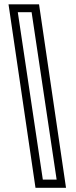

<svg xmlns="http://www.w3.org/2000/svg" viewBox="-20 -770 352 890"><path d="M286 100.5H144.5L19.5 -750H161ZM242.5 62.5 126.5 -713.5H62.5L178.5 62.5Z"/></svg>

Font: Tourney Expanded
Style: Regular
Weight: 400
Width: 7
Designer: Tyler Finck
Foundry: Etcetera Type Co
Version: Version 1.010; ttfautohint (v1.8.3)